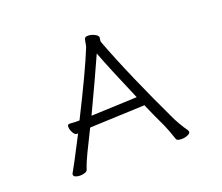

<svg xmlns="http://www.w3.org/2000/svg" viewBox="-119 -886 1237 1070"><g transform="rotate(-20 500.0 -351.0)"><path d="M268 -99Q258 -79 248 -55Q238 -31 231 -10Q228 -2 215 2.5Q202 7 186 7Q171 7 160 2Q149 -3 149 -12Q149 -18 153 -23Q168 -47 256 -218H248Q237 -218 227 -236Q217 -254 217 -270Q217 -285 228 -285H230Q254 -283 269 -283H288Q413 -531 462 -653Q465 -661 467 -676Q471 -700 475 -705Q480 -711 494 -711Q511 -711 529 -702.5Q547 -694 551 -684L552 -680Q552 -675 550.5 -670Q549 -665 549 -660Q549 -655 550 -653Q591 -543 653.5 -400Q716 -257 779 -125Q787 -107 804 -77.5Q821 -48 837 -26Q841 -18 841 -16Q841 -5 824 2Q807 9 788 9Q776 9 767 6Q758 3 757 -3Q737 -63 721 -98Q687 -169 657 -239L337 -226L330 -225Q293 -148 268 -99ZM506 -601Q454 -484 360 -285L632 -296Q543 -502 506 -601Z"/></g></svg>

Font: Fusion Kai T
Style: Regular
Weight: 400
Designer: Fontworks Inc.
Version: Version 24.134;May 13, 2024